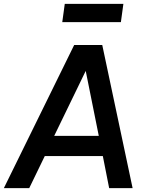

<svg xmlns="http://www.w3.org/2000/svg" viewBox="-47 -979 759 999"><path d="M-27 0H105L186 -167H488L521 0H643L485 -745H339ZM235 -272 399 -610 467 -272ZM277 -864H582L595 -959H290Z"/></svg>

Font: Mluvka SemiBold
Style: Italic
Weight: 600
Italic angle: -8°
Designer: Modified by Jiří Krblich, Original typeface by Gumpita Rahayu
Foundry: Gumpita Rahayu & Jiří Krblich
Version: Version 2.000;Glyphs 3.1.1 (3134)